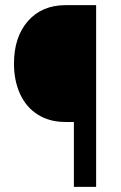

<svg xmlns="http://www.w3.org/2000/svg" viewBox="-20 -731 475 751"><path d="M269 0V-253.9H235.4Q174.3 -253.9 128.7 -282.2Q83 -310.5 58.8 -362.8Q34.7 -415 34.7 -482.4Q34.7 -586.4 89.4 -648.7Q144 -710.9 237.3 -710.9H356V0Z"/></svg>

Font: Roboto Condensed
Style: Regular
Weight: 400
Designer: Google
Version: Version 2.001047; 2015